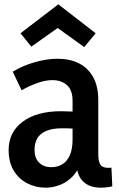

<svg xmlns="http://www.w3.org/2000/svg" viewBox="-20 -855 549 889"><path d="M333 -114 356 -113Q345 -69 319 -41Q293 -13 259.5 0.5Q226 14 191 14Q145 14 105.5 -6.5Q66 -27 43 -66Q20 -105 20 -161Q20 -243 85 -291.5Q150 -340 263 -340Q285 -340 314.5 -338.5Q344 -337 367 -332V-254Q342 -258 319.5 -259.5Q297 -261 268 -261Q223 -261 194.5 -249Q166 -237 153 -215Q140 -193 140 -161Q140 -123 161 -102Q182 -81 217 -81Q246 -81 268 -94Q290 -107 303 -135.5Q316 -164 316 -210V-387Q316 -438 290 -461Q264 -484 222 -484Q191 -484 154 -471Q117 -458 80 -437L39 -523Q85 -551 141 -567Q197 -583 247 -583Q303 -583 345 -562Q387 -541 411 -498.5Q435 -456 435 -391V-141Q435 -108 444.5 -93Q454 -78 480 -78Q483 -78 487.5 -78Q492 -78 496 -79L500 8Q486 11 472.5 12.5Q459 14 447 14Q393 14 363 -16.5Q333 -47 333 -114ZM423 -701 370 -637 239 -731H255L125 -639L75 -701L250 -835Z"/></svg>

Font: Yaldevi ExtraLight SemiBold
Style: Regular
Weight: 600
Version: Version 1.100